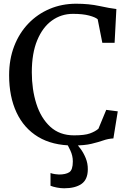

<svg xmlns="http://www.w3.org/2000/svg" viewBox="-20 -771 694 1032"><path d="M373.5 11Q262 11 185.2 -35.2Q108.5 -81.5 68.8 -166.5Q29 -251.5 29 -366.5Q29 -452 56.2 -522.8Q83.5 -593.5 132.5 -644.5Q181.5 -695.5 247 -723.2Q312.5 -751 389.5 -751Q458 -751 514.2 -738.8Q570.5 -726.5 605.5 -722.5L596 -541H530L505 -667.5Q492.5 -678.5 458.8 -687.5Q425 -696.5 372 -696.5Q309 -696.5 259 -660.5Q209 -624.5 180 -554.5Q151 -484.5 151 -382.5Q151 -290 175.5 -213Q200 -136 250.2 -89.8Q300.5 -43.5 378 -43.5Q435 -43.5 463.2 -53.8Q491.5 -64 509 -79L551 -180.5L613 -172.5L589.5 -27Q561.5 -25.5 535 -16.2Q508.5 -7 471.5 2Q434.5 11 373.5 11ZM325 241Q306 241 285.5 237Q265 233 251.5 227.5V159Q262 163 276 165Q290 167 297 167Q333 167 352.2 154.8Q371.5 142.5 371.5 96.5Q371.5 66 358 37.5Q344.5 9 337.5 -1L368.5 -6L387.5 -1Q398 8.5 413.5 29.5Q429 50.5 440.8 79Q452.5 107.5 452 140Q451.5 194.5 417.8 217.8Q384 241 325 241Z"/></svg>

Font: Merriweather
Style: Regular
Weight: 400
Designer: Eben Sorkin
Foundry: Eben Sorkin
Version: Version 2.100; ttfautohint (v1.7.19-72a1) -l 8 -r 50 -G 200 